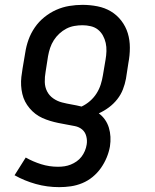

<svg xmlns="http://www.w3.org/2000/svg" viewBox="-20 -558 640 791"><path d="M224 213Q174 213 127.5 200Q81 187 40 164L86 91Q116 108 149.5 118.5Q183 129 219 129Q233 129 246 127Q259 125 271.5 120Q284 115 295.5 107Q307 99 315.5 88Q324 77 329.5 64Q335 51 337 38Q340 21 335.5 3.5Q331 -14 318.5 -24.5Q306 -35 288.5 -38.5Q271 -42 254 -45Q237 -48 220 -51.5Q203 -55 186.5 -60Q170 -65 154.5 -72Q139 -79 126 -89Q113 -99 102 -112Q91 -125 83.5 -139.5Q76 -154 72 -171Q68 -188 67 -205.5Q66 -223 68 -241Q70 -259 73 -276L84 -341Q88 -368 97.5 -394.5Q107 -421 123.5 -445Q140 -469 163 -487.5Q186 -506 212 -517.5Q238 -529 265.5 -533.5Q293 -538 320 -538Q351 -538 381.5 -532Q412 -526 437 -511Q462 -496 480 -472.5Q498 -449 506.5 -421Q515 -393 515 -361.5Q515 -330 509 -299L499 -234Q495 -212 486.5 -190Q478 -168 463 -149Q448 -130 428.5 -115.5Q409 -101 387 -91Q402 -80 412.5 -65Q423 -50 428.5 -32Q434 -14 435 5.5Q436 25 433 45Q429 68 419.5 91Q410 114 395.5 134.5Q381 155 361.5 171Q342 187 319 196.5Q296 206 272 209.5Q248 213 224 213ZM316 -119Q335 -128 351 -142Q367 -156 378 -173.5Q389 -191 395 -210Q401 -229 404 -248L415 -313Q418 -330 418.5 -347.5Q419 -365 415.5 -381Q412 -397 404 -411.5Q396 -426 383.5 -436Q371 -446 354 -450Q337 -454 320 -454Q303 -454 286 -451Q269 -448 253.5 -440Q238 -432 224.5 -419.5Q211 -407 201.5 -392Q192 -377 186.5 -360.5Q181 -344 178 -327L168 -263Q164 -241 164.5 -220Q165 -199 174 -181.5Q183 -164 199.5 -152.5Q216 -141 235.5 -136Q255 -131 275.5 -127.5Q296 -124 316 -119Z"/></svg>

Font: Iosevka Slab MdExObl
Style: Regular
Weight: 500
Width: 7
Italic angle: -9°
Monospace: yes
Designer: Belleve Invis
Foundry: Belleve Invis
Version: Version 11.1.1; ttfautohint (v1.8.3)